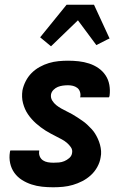

<svg xmlns="http://www.w3.org/2000/svg" viewBox="-20 -785 540 813"><path d="M205 8Q181 8 158 5.5Q135 3 113.5 -4Q92 -11 73 -23Q54 -35 41 -53Q28 -71 23 -94Q18 -117 22 -141Q22 -142 22.5 -144Q23 -146 24 -148H146V-145Q144 -133 148.5 -122.5Q153 -112 162 -106Q171 -100 182.5 -98Q194 -96 206 -96Q218 -96 229.5 -97Q241 -98 252 -102.5Q263 -107 273 -115.5Q283 -124 285 -136Q288 -150 280.5 -161Q273 -172 263 -180.5Q253 -189 241.5 -195Q230 -201 218.5 -207Q207 -213 195.5 -219Q184 -225 173 -232Q162 -239 152 -246.5Q142 -254 132.5 -262.5Q123 -271 114.5 -280.5Q106 -290 98.5 -301Q91 -312 86 -323.5Q81 -335 77.5 -348Q74 -361 73.5 -374.5Q73 -388 75 -402Q79 -422 89 -441.5Q99 -461 114 -476Q129 -491 148 -501.5Q167 -512 187 -518Q207 -524 227.5 -526Q248 -528 268 -528Q291 -528 313.5 -525.5Q336 -523 357.5 -516Q379 -509 397 -496.5Q415 -484 427 -466Q439 -448 443 -425.5Q447 -403 444 -380Q443 -378 443 -376.5Q443 -375 441 -373H319L320 -375Q322 -386 318.5 -396.5Q315 -407 307 -413Q299 -419 289 -421.5Q279 -424 268 -424Q257 -424 246 -422.5Q235 -421 225 -417Q215 -413 206.5 -404.5Q198 -396 196 -385Q194 -371 201 -359.5Q208 -348 218 -340Q228 -332 239.5 -325.5Q251 -319 262.5 -313.5Q274 -308 285.5 -301.5Q297 -295 307.5 -288Q318 -281 329 -273.5Q340 -266 349 -257.5Q358 -249 367 -239.5Q376 -230 382.5 -219.5Q389 -209 394.5 -197Q400 -185 403.5 -172Q407 -159 408 -145.5Q409 -132 406 -118Q403 -98 392 -78Q381 -58 364.5 -43Q348 -28 328.5 -18Q309 -8 288.5 -2Q268 4 247 6Q226 8 205 8ZM196 -589 150 -627 262 -765H378L444 -622L435 -618L388 -594L310 -699Z"/></svg>

Font: Iosevka Curly Extrabold
Style: Italic
Weight: 800
Italic angle: -9°
Monospace: yes
Designer: Belleve Invis
Foundry: Belleve Invis
Version: Version 22.1.2; ttfautohint (v1.8.4)